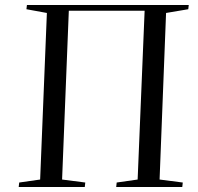

<svg xmlns="http://www.w3.org/2000/svg" viewBox="-20 -750 793 770"><path d="M55 0 57 -18 141 -30 168 -698 86 -713 88 -730H737L735 -713L646 -698L620 -30L713 -18L711 0H446L448 -18L532 -30L560 -707H256L229 -30L322 -18L320 0Z"/></svg>

Font: Literata 72pt
Style: Italic
Weight: 400
Italic angle: -2°
Designer: Latin by Veronika Burian and Jose Scaglione. Greek by Irene Vlachou. Cyrillic by Vera Evstafieva
Foundry: TypeTogether
Version: Version 3.002